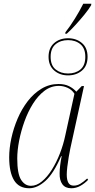

<svg xmlns="http://www.w3.org/2000/svg" viewBox="-20 -994 509 1024"><path d="M136 10Q81 10 55 -32.5Q29 -75 29 -155Q29 -203 40.5 -256.5Q52 -310 74 -361.5Q96 -413 128 -454.5Q160 -496 201.5 -521Q243 -546 292 -546Q325 -546 348 -534.5Q371 -523 387 -505L416 -535H428L355 -202Q351 -183 346.5 -156.5Q342 -130 339 -104.5Q336 -79 336 -63Q336 -35 344.5 -19.5Q353 -4 373 -4Q392 -4 408.5 -14Q425 -24 445 -42L450 -35Q432 -16 409 -3Q386 10 360 10Q328 10 312.5 -11.5Q297 -33 298 -70Q298 -88 301 -113Q304 -138 309 -161H306Q265 -67 221.5 -28.5Q178 10 136 10ZM145 -3Q175 -3 203.5 -26.5Q232 -50 256.5 -89Q281 -128 299.5 -175.5Q318 -223 328 -271L377 -494Q364 -515 341 -525.5Q318 -536 294 -536Q252 -536 217.5 -510Q183 -484 156 -441Q129 -398 110.5 -346.5Q92 -295 82 -243.5Q72 -192 72 -149Q72 -67 92.5 -35Q113 -3 145 -3ZM343 -592Q299 -592 269 -618Q239 -644 239 -691Q239 -738 268.5 -764Q298 -790 343 -790Q387 -790 417 -764.5Q447 -739 447 -691Q447 -643 417 -617.5Q387 -592 343 -592ZM343 -602Q383 -602 409 -623.5Q435 -645 435 -691Q435 -736 409 -758Q383 -780 343 -780Q303 -780 276.5 -758Q250 -736 250 -691Q250 -645 277 -623.5Q304 -602 343 -602ZM329 -822Q354 -854 379 -894Q404 -934 424 -974H467L466 -966Q453 -944 431 -917Q409 -890 384 -862.5Q359 -835 336 -814H328Z"/></svg>

Font: Noto Serif Display SemiCondensed ExtraLight
Style: Italic
Weight: 200
Width: 4
Italic angle: -12°
Designer: Monotype Design Team
Foundry: Monotype Imaging Inc.
Version: Version 2.009